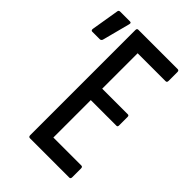

<svg xmlns="http://www.w3.org/2000/svg" viewBox="-198 -737 820 820"><g transform="rotate(45 212.0 -327.5)"><path d="M141 0Q132 0 132 -10V-645Q132 -655 140 -655H378Q386 -655 386 -645V-592Q386 -582 378 -582H209V-368H364Q371 -368 371 -359V-308Q371 -299 364 -299H209V-73H378Q386 -73 386 -63V-10Q386 0 378 0ZM7 -510Q-1 -510 0 -520L21 -647Q22 -655 31 -655H90Q99 -655 96 -644L63 -518Q60 -510 52 -510Z"/></g></svg>

Font: Sofia Sans Extra Condensed Medium
Style: Regular
Weight: 500
Version: Version 4.100